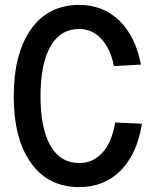

<svg xmlns="http://www.w3.org/2000/svg" viewBox="-20 -746 640 782"><path d="M303 16Q176 16 106 -82.5Q36 -181 36 -354Q36 -527 106 -626.5Q176 -726 303 -726Q400 -726 466 -662Q532 -598 554 -483L444 -477Q429 -550 391.5 -589Q354 -628 303 -628Q226 -628 185.5 -557Q145 -486 145 -354Q145 -223 185.5 -152.5Q226 -82 303 -82Q359 -82 397.5 -124.5Q436 -167 449 -247L558 -242Q539 -120 472 -52Q405 16 303 16Z"/></svg>

Font: Txt Mono Medium
Style: Regular
Weight: 500
Monospace: yes
Designer: Open Source
Foundry: XRLN
Version: Version 1.0